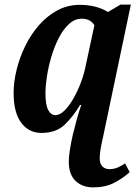

<svg xmlns="http://www.w3.org/2000/svg" viewBox="-20 -566 596 832"><path d="M384 246Q337 246 307.5 218Q278 190 278 134Q278 114 283 82.5Q288 51 296 16Q304 -17 313 -49.5Q322 -82 332 -111H327Q295 -58 258.5 -24Q222 10 159 10Q105 10 72 -34Q39 -78 39 -163Q39 -211 52 -264Q65 -317 89.5 -367Q114 -417 149 -457Q184 -497 228.5 -521Q273 -545 326 -545Q397 -545 448 -514L502 -546H547L425 35Q412 91 412 119Q412 143 423.5 155Q435 167 454 167Q474 167 491 159.5Q508 152 522 142L542 180Q512 207 474 226.5Q436 246 384 246ZM220 -67Q239 -67 259 -86.5Q279 -106 298 -139Q317 -172 331.5 -211Q346 -250 353 -289L389 -456Q383 -468 369 -476.5Q355 -485 335 -485Q304 -485 279 -462Q254 -439 235 -402Q216 -365 203 -321.5Q190 -278 183.5 -236Q177 -194 177 -163Q177 -111 189 -89Q201 -67 220 -67Z"/></svg>

Font: Noto Serif Condensed
Style: Bold Italic
Weight: 700
Width: 3
Italic angle: -12°
Designer: Monotype Design Team
Foundry: Monotype Imaging Inc.
Version: Version 2.014